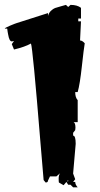

<svg xmlns="http://www.w3.org/2000/svg" viewBox="-27 -760 414 798"><path d="M287.6 -162.1 276.9 -38.6 285.6 -15.1 276.9 -3.9H285.6Q285.6 7.3 295.9 18.6H276.9L266.1 7.8H256.3L249 -3.9L237.3 9.8L217.8 -1.5Q216.8 -4.9 216.8 -18.3Q216.8 -31.7 222.7 -40L207.5 -26.9H180.7L172.4 -9.3Q172.4 -1.5 162.6 -1.5L154.3 -11.7Q152.8 -23.4 141.1 -168Q108.9 -563.5 101.6 -579.1Q76.2 -564.9 31.2 -554.2L22 -576.7L31.2 -589.4L22 -587.9Q11.7 -587.9 6.8 -616.7Q5.9 -622.6 4.9 -627Q2.9 -639.2 2.9 -641.1H-7.3Q-7.3 -644 14.2 -653.1Q35.6 -662.1 42.5 -664.1L172.4 -705.6V-693.8Q175.8 -706.5 184.8 -715.1Q193.8 -723.6 201.7 -726.6Q209.5 -729.5 225.3 -733.6Q241.2 -737.8 247.1 -739.7L256.3 -731L266.1 -739.7Q293.9 -739.7 309.6 -727.5V-683.1H298.3V-671.4H309.6L305.7 -591.8Q314.9 -591.8 325.2 -580.1Q321.3 -558.1 313.2 -484.1Q305.2 -410.2 295.9 -377.4H285.6Q285.6 -354.5 295.9 -343.8V-252.4H278.8Q286.6 -249 286.6 -229L285.6 -219.2L276.9 -208V-196.3Q287.6 -196.3 287.6 -162.1ZM252 -6.8 256.3 -6.3V-11.7Z"/></svg>

Font: Butcherman
Style: Regular
Weight: 400
Version: Version 001.003